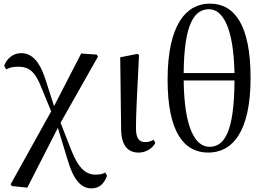

<svg xmlns="http://www.w3.org/2000/svg" viewBox="-20 -829 1456 1062"><path d="M485 213C530 213 556 187 572 143L562 125C549 134 529 137 508 137C456 137 414 103 374 1L315 -150L522 -516L515 -527L429 -533L279 -242L228 -400C197 -492 154 -535 98 -535C55 -535 21 -510 3 -466L14 -445C30 -454 50 -460 80 -460C139 -460 174 -436 211 -340L263 -213L39 190L45 200L131 209L300 -122L354 55C386 167 430 213 485 213Z M747 15C792 15 826 -13 839 -38L830 -56C817 -49 804 -43 784 -43C753 -43 732 -59 732 -120C732 -196 737 -284 749 -525L740 -531L645 -512L650 -114C651 -23 688 15 747 15Z M1132 15C1264 15 1366 -97 1366 -399C1366 -689 1278 -809 1141 -809C1010 -809 907 -693 907 -388C907 -99 997 15 1132 15ZM1139 -17C1060 -17 999 -120 996 -384H1277C1276 -95 1219 -17 1139 -17ZM996 -425C998 -700 1056 -778 1136 -778C1214 -778 1272 -672 1277 -425Z"/></svg>

Font: Source Han Serif CN Medium
Style: Regular
Weight: 500
Designer: Ryoko NISHIZUKA 西塚涼子 (kana & ideographs); Frank Grießhammer (Latin, Greek & Cyrillic); Wenlong ZHANG 张文龙 (bopomofo); San
Foundry: Adobe
Version: Version 2.002;hotconv 1.1.0;makeotfexe 2.6.0